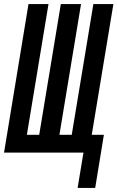

<svg xmlns="http://www.w3.org/2000/svg" viewBox="-36 -755 581 950"><path d="M348 175 377 0H-16L105 -735H204L97 -88H158L265 -735H365L258 -88H319L426 -735H525L418 -88H478L435 175Z"/></svg>

Font: Iosevka Curly Semibold
Style: Italic
Weight: 600
Italic angle: -9°
Monospace: yes
Designer: Belleve Invis
Foundry: Belleve Invis
Version: Version 22.1.2; ttfautohint (v1.8.4)